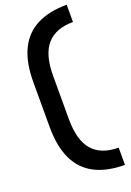

<svg xmlns="http://www.w3.org/2000/svg" viewBox="-185 -819 768 1129"><g transform="rotate(-20 199.0 -255.0)"><path d="M390 246Q279 246 203 207Q127 168 88.5 88Q50 8 50 -116V-394Q50 -518 88.5 -598Q127 -678 203 -717Q279 -756 390 -756V-648Q281 -648 226.5 -585.5Q172 -523 172 -390V-120Q172 13 226.5 75.5Q281 138 390 138Z"/></g></svg>

Font: Space 7353
Style: Regular
Weight: 400
Designer: Christine Claussen + Ruben Lyon  (Space 7353)
Version: Version 1.000;FEAKit 1.0